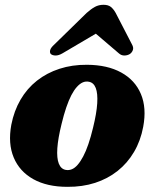

<svg xmlns="http://www.w3.org/2000/svg" viewBox="-20 -746 628 781"><path d="M334 -482.5Q417 -482 473.2 -451Q529.5 -420 553.2 -363.5Q577 -307 562.5 -230Q552 -173.5 525.2 -128Q498.5 -82.5 458.5 -50.8Q418.5 -19 366.8 -2.2Q315 14.5 254 14Q171.5 14 115.5 -17.2Q59.5 -48.5 35.8 -105.2Q12 -162 26 -238.5Q37 -295 63.5 -340.5Q90 -386 130.2 -417.8Q170.5 -449.5 222 -466.2Q273.5 -483 334 -482.5ZM247 -55Q260 -52.5 272.2 -57.5Q284.5 -62.5 296 -75.8Q307.5 -89 318.5 -109.8Q329.5 -130.5 339.5 -159.8Q349.5 -189 358.5 -226.5Q373 -285.5 375.5 -325.8Q378 -366 369.5 -388Q361 -410 341.5 -413.5Q328.5 -416 316.5 -410.8Q304.5 -405.5 292.8 -392.5Q281 -379.5 270.2 -358.8Q259.5 -338 249.5 -308.8Q239.5 -279.5 230.5 -242Q216 -183.5 213.2 -143Q210.5 -102.5 219.2 -80.5Q228 -58.5 247 -55ZM422.5 -640H333.5L463.5 -529Q473.5 -520 486.2 -520.2Q499 -520.5 508.5 -526.5Q517 -532.5 520.5 -542.5Q524 -552.5 517 -565L450.5 -693.5Q441.5 -709.5 430.8 -718Q420 -726.5 401 -726.5Q381.5 -726.5 366 -718Q350.5 -709.5 332.5 -693.5L201 -565Q187 -552.5 184.2 -542.5Q181.5 -532.5 186.5 -526.5Q193 -520.5 205.8 -520.2Q218.5 -520 234 -529Z"/></svg>

Font: Fraunces ExtraBold
Style: Italic
Weight: 800
Italic angle: -16°
Version: Version 1.000;[b76b70a41]